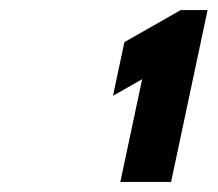

<svg xmlns="http://www.w3.org/2000/svg" viewBox="-20 -860 433 382"><path d="M204.8 -669.4 262.8 -702.4 219.4 -498H320.4L393 -840H339.6L227.5 -776.2Z"/></svg>

Font: Hussar Nova
Style: 96
Weight: 700
Foundry: Cannot Into Space Fonts
Version: Version 0.99